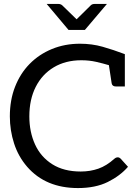

<svg xmlns="http://www.w3.org/2000/svg" viewBox="-20 -947 709 975"><path d="M376 8Q212 8 118 -100Q73 -152 51.5 -218.5Q30 -285 30 -356Q30 -439 56.5 -506.5Q83 -574 130 -622Q178 -671 243.5 -698Q309 -725 386 -725Q447 -725 501.5 -709.5Q556 -694 614 -672V-508H568Q550 -508 547 -524L533 -616Q503 -625 468 -633Q433 -641 393 -641Q313 -641 253.5 -605.5Q194 -570 161.5 -506Q129 -442 129 -356Q129 -277 158 -213.5Q187 -150 245.5 -113Q304 -76 390 -76Q438 -76 479.5 -90.5Q521 -105 561 -141Q569 -148 578 -148Q586 -148 592 -142L630 -100Q590 -54 527.5 -23Q465 8 376 8ZM523 -927 411 -795H328L217 -927H276Q288 -927 296 -920L369 -849L441 -920Q448 -927 461 -927Z"/></svg>

Font: Aleo
Style: Regular
Weight: 400
Designer: Alessio Laiso
Foundry: Alessio Laiso
Version: Version 2.001; ttfautohint (v1.8.4.7-5d5b);gftools[0.9.29]